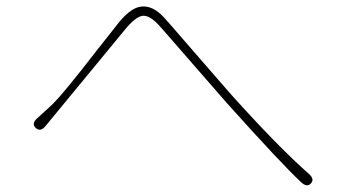

<svg xmlns="http://www.w3.org/2000/svg" viewBox="-20 -627 1040 583"><path d="M924 -70Q912 -57 894 -74Q834 -130 668 -315L478 -533Q470 -542 462 -551Q434 -581 413.5 -579Q393 -577 361 -539L118 -244Q102 -225 88 -239Q75 -252 93 -268L125 -297Q134 -305 142 -313Q174 -345 267 -465Q274 -475 282 -484L341 -559Q378 -604 409 -607Q444 -611 478 -574Q486 -565 494 -556L673 -350Q681 -341 689 -332Q829 -177 918 -99Q936 -83 924 -70Z"/></svg>

Font: Resource Han Rounded KR ExtraLight
Style: Regular
Weight: 250
Designer: Cyano Hao (round all glyphs); Ryoko NISHIZUKA 西塚涼子 (kana, bopomofo & ideographs); Paul D. Hunt (Latin, Greek & Cyrillic)
Foundry: Cyano Hao
Version: 0.990